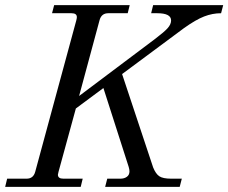

<svg xmlns="http://www.w3.org/2000/svg" viewBox="-30 -732 894 752"><path d="M286.1 0H-9.8L-2 -32.2H74.2Q100.6 -32.2 107.9 -59.1L269 -652.8Q271 -660.6 271 -665Q271 -680.2 250 -680.2H173.8L182.1 -711.9H478L470.2 -680.2H394Q367.2 -680.2 359.9 -652.8L279.8 -356L578.1 -580.1Q612.8 -606.4 626.5 -621.6Q640.1 -636.7 640.1 -651.9Q640.1 -680.2 585.9 -680.2H562L569.8 -711.9H844.2L835.9 -680.2Q802.2 -680.2 769.5 -667.5Q736.8 -654.8 690.9 -622.1L448.2 -441.9L569.8 -76.2Q580.1 -50.8 594.2 -41.5Q608.4 -32.2 640.1 -32.2H682.1L673.8 0H381.8L390.1 -32.2H441.9Q457 -32.2 467 -39.6Q477.1 -46.9 477.1 -61Q477.1 -67.9 474.1 -78.1L375 -387.2L267.1 -307.1L199.2 -59.1Q196.8 -49.3 196.8 -47.9Q196.8 -32.2 217.8 -32.2H293.9Z"/></svg>

Font: Flanker Steampunk
Style: Italic
Weight: 400
Italic angle: -12°
Designer: Alexey Kryukov, Leonardo Di Lena
Foundry: Alexey Kryukov, Leonardo Di Lena
Version: 1.210